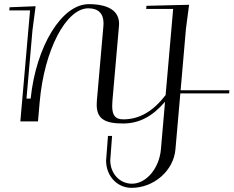

<svg xmlns="http://www.w3.org/2000/svg" viewBox="-20 -585 1125 925"><path d="M26.1 -550 24.8 -535H124.8L78 0H163L171.3 -95C193.1 -343.5 298.1 -545 405.7 -545C453.5 -545 478.8 -519.8 478.8 -472.8C478.8 -468.7 478.6 -464.4 478.2 -460L446.7 -100C446.2 -93.3 445.9 -86.9 445.9 -80.8C445.9 -14.9 481.8 10 572.1 10C650.8 10 714.2 -23.9 775.1 -94.8L755.2 135C747 226 684.8 300 615.8 300C556 300 511.2 250.4 511.2 187L520 70H500.2L491.1 188.7C491.1 262.3 543.8 320 614 320C721.6 320 816.3 237.1 825.2 135L848.8 -135H1083.8L1085.1 -150H850.1L875.9 -447L891 -562L685.6 -557L684.2 -542H814.2L777.9 -126.8C716.6 -48 651.6 -10 573.9 -10C536.2 -10 520.5 -28 520.5 -74.8C520.5 -82.4 520.9 -90.8 521.7 -100L553.2 -460C553.6 -463.6 553.7 -467.1 553.7 -470.5C553.7 -532 502.9 -565 407.4 -565C277.5 -565 153.9 -362.5 127.7 -110H107.6L136.5 -440L151.6 -555Z"/></svg>

Font: Galberik
Style: Regular
Weight: 400
Designer: Gluk
Foundry: Gluk
Version: Version 0.50